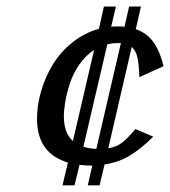

<svg xmlns="http://www.w3.org/2000/svg" viewBox="-20 -510 514 580"><path d="M185.1 -19Q91.8 -46.9 91.8 -150.9Q91.8 -192.9 104.5 -235.8Q117.2 -278.8 140.4 -316.4Q163.6 -354 199.7 -382.6Q235.8 -411.1 278.8 -422.9L293.9 -490.2H330.1L315.9 -429.2Q321.8 -430.2 335 -430.2Q349.1 -430.2 356 -429.2L370.1 -490.2H405.8L390.1 -421.9Q425.3 -409.7 444.6 -381.3Q463.9 -353 474.1 -310.1L400.9 -276.9Q399.9 -313 395.5 -334.7Q391.1 -356.4 377.9 -368.2L307.1 -62Q332 -65.9 349.1 -79.3Q366.2 -92.8 389.2 -120.1L442.9 -97.2Q406.7 -61 372.6 -40.3Q338.4 -19.5 295.9 -13.2L280.8 49.8H245.1L258.8 -9.8H257.8Q235.4 -9.8 220.2 -12.2L205.1 49.8H168.9ZM200.2 -84 264.2 -358.9Q238.3 -342.3 219.2 -314.5Q200.2 -286.6 190.7 -256.6Q181.2 -226.6 177 -201.9Q172.9 -177.2 172.9 -158.2Q172.9 -108.4 200.2 -84ZM231.9 -66.9Q246.6 -61.5 271 -60.1L345.2 -379.9H338.9Q319.3 -379.9 304.2 -376Z"/></svg>

Font: Pfennig
Style: Italic
Weight: 500
Italic angle: -13°
Version: Version 20120410 ; ttfautohint (v0.8)